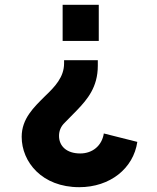

<svg xmlns="http://www.w3.org/2000/svg" viewBox="-20 -566 651 797"><path d="M390 -396V-546H240V-396ZM309 211C437 211 534 133 550 23L411 -12C403 39 364 71 313 71C256 71 225 40 225 -2C225 -23 233 -42 249 -57C264 -72 281 -90 300 -109C342 -153 386 -204 386 -293V-316H246V-303C246 -246 208 -206 167 -167C121 -121 70 -74 70 2C70 106 154 211 309 211Z"/></svg>

Font: Plus Jakarta Sans ExtraBold
Style: Regular
Weight: 800
Designer: Gumpita Rahayu
Foundry: Tokotype
Version: Version 2.071;gftools[0.9.30]